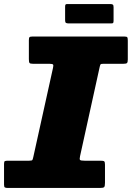

<svg xmlns="http://www.w3.org/2000/svg" viewBox="-40 -931 653 951"><path d="M-20 -16.5V-119.5Q-20 -131 -15.8 -133Q-11.5 -135 0 -135H104Q118.5 -135 120.5 -138.8Q122.5 -142.5 125 -153.5L222.5 -594.5Q225.5 -607.5 222.8 -611.2Q220 -615 205 -615H124Q109.5 -615 106.2 -619.2Q103 -623.5 103 -638.5V-732Q103 -743.5 106.2 -746.8Q109.5 -750 120 -750H577Q588.5 -750 590.8 -745.8Q593 -741.5 593 -729.5V-636.5Q593 -622.5 589 -618.8Q585 -615 571 -615H473Q460.5 -615 458.5 -612.8Q456.5 -610.5 454 -600.5L356.5 -157.5Q353 -142.5 356.5 -138.8Q360 -135 379 -135H458Q472 -135 476 -132Q480 -129 480 -115.5V-25.5Q480 -8.5 475.8 -4.2Q471.5 0 455 0H0Q-11.5 0 -15.8 -2.5Q-20 -5 -20 -16.5ZM282.5 -831V-897.5Q282.5 -904.5 284.2 -907.8Q286 -911 292.5 -911H505.5Q515 -911 518.8 -908.2Q522.5 -905.5 522.5 -895.5V-830Q522.5 -822 521 -818.5Q519.5 -815 511.5 -815H300Q290.5 -815 286.5 -817.8Q282.5 -820.5 282.5 -831Z"/></svg>

Font: Besley* Fatface
Style: Italic
Weight: 900
Italic angle: -13°
Designer: Owen Earl
Foundry: indestructible type*
Version: Version 3.000; ttfautohint (v1.8.3)